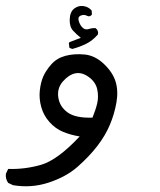

<svg xmlns="http://www.w3.org/2000/svg" viewBox="-27 -326 547 658"><path d="M17.6 308.6 1 300.8Q-8.8 287.1 -6.8 269.5L1 252.9Q57.6 254.9 113.8 238.8Q169.9 222.7 246.1 141.6Q215.8 136.7 189.5 126Q163.1 115.2 142.6 92.3Q122.1 69.3 114.3 40.5Q106.4 11.7 109.4 -15.6Q112.3 -43 121.1 -63.5Q129.9 -84 148.9 -105.5Q168 -127 197.8 -134.8Q227.5 -142.6 263.2 -139.2Q298.8 -135.7 329.1 -106.9Q359.4 -78.1 369.1 -46.4Q378.9 -14.6 372.1 24.9Q365.2 64.5 349.6 101.6Q334 138.7 306.2 174.8Q278.3 210.9 238.8 245.6Q199.2 280.3 139.6 299.8Q80.1 319.3 17.6 308.6ZM290 77.1Q300.8 50.8 306.2 27.8Q311.5 4.9 306.2 -20Q300.8 -44.9 277.3 -62Q253.9 -79.1 231.4 -74.7Q209 -70.3 188.5 -46.9Q168 -23.4 172.9 8.3Q177.7 40 205.1 59.6Q232.4 79.1 290 77.1ZM220.7 -158.2 210.9 -162.1 209 -177.7 210.9 -181.6 250 -196.3Q236.3 -207 223.6 -220.7Q210.9 -234.4 211.9 -259.8Q212.9 -285.2 227.1 -296.4Q241.2 -307.6 258.8 -305.2Q276.4 -302.7 287.1 -290L288.1 -276.4Q281.2 -266.6 271 -272Q260.7 -277.3 249.5 -272.5Q238.3 -267.6 243.2 -252.9Q248 -238.3 256.8 -230.5Q265.6 -222.7 277.8 -226.6Q290 -230.5 300.8 -229.5Q311.5 -220.7 308.6 -208Q290 -186.5 268.1 -175.8Q246.1 -165 220.7 -158.2Z"/></svg>

Font: JasonHandwriting4
Style: Regular
Weight: 400
Version: Version 1.01.21